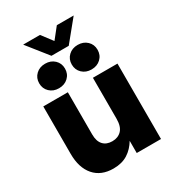

<svg xmlns="http://www.w3.org/2000/svg" viewBox="-213 -1009 1027 1137"><g transform="rotate(-30 300.5 -440.5)"><path d="M224.1 11.2Q140.1 11.2 93.5 -42.5Q46.9 -96.2 46.9 -191.4V-515.6H214.8V-226.6Q214.8 -180.7 236.8 -156.5Q258.8 -132.3 298.8 -132.3Q338.4 -132.3 362.3 -157.5Q386.2 -182.6 386.2 -235.4V-515.6H554.2V0H388.2V-83.5Q362.3 -39.6 322.3 -14.2Q282.2 11.2 224.1 11.2ZM241.7 -892.1 297.9 -817.9 356.9 -892.1H471.7V-891.6L356.9 -751H238.8L127 -891.6V-892.1ZM182.1 -562Q144 -562 119.1 -585.7Q94.2 -609.4 94.2 -646Q94.2 -682.1 119.1 -705.8Q144 -729.5 182.1 -729.5Q220.7 -729.5 245.6 -705.8Q270.5 -682.1 270.5 -646Q270.5 -609.4 245.6 -585.7Q220.7 -562 182.1 -562ZM404.8 -562Q366.7 -562 341.8 -585.7Q316.9 -609.4 316.9 -646Q316.9 -682.1 341.8 -705.8Q366.7 -729.5 404.8 -729.5Q443.4 -729.5 468.3 -705.8Q493.2 -682.1 493.2 -646Q493.2 -609.4 468.3 -585.7Q443.4 -562 404.8 -562Z"/></g></svg>

Font: Inter Display ExtraBold
Style: Regular
Weight: 800
Designer: Rasmus Andersson
Foundry: rsms
Version: Version 4.000;git-a52131595